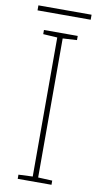

<svg xmlns="http://www.w3.org/2000/svg" viewBox="-93 -865 468 907"><g transform="rotate(10 141.5 -412.0)"><path d="M270 -824H15V-800H270ZM223 0V-20L155 -23V-690L223 -694V-714H61V-694L129 -690V-23L61 -20V0Z"/></g></svg>

Font: Noto Sans Gurmukhi UI Thin
Style: Regular
Weight: 100
Designer: Jelle Bosma - Monotype Design Team
Foundry: Monotype Imaging Inc.
Version: Version 2.004